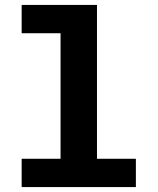

<svg xmlns="http://www.w3.org/2000/svg" viewBox="-20 -760 640 780"><path d="M68 0H532V-115H374V-740H68V-625H226V-115H68Z"/></svg>

Font: IBM Plex Mono
Style: Bold
Weight: 700
Monospace: yes
Designer: Mike Abbink, Paul van der Laan, Pieter van Rosmalen
Foundry: Bold Monday
Version: Version 2.004